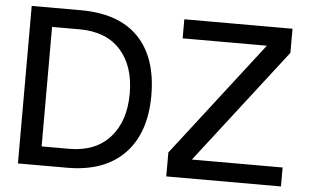

<svg xmlns="http://www.w3.org/2000/svg" viewBox="-51 -800 1417 877"><g transform="rotate(5 658.0 -361.0)"><path d="M287.1 -86.9Q407.7 -86.9 474.4 -161.1Q541 -235.4 541 -361.8Q541 -489.3 474.9 -562Q408.7 -634.8 287.1 -634.8H161.1V-86.9ZM640.1 -361.8Q640.1 -189.9 548.1 -95Q456.1 0 285.2 0H60.1V-722.2H285.2Q459.5 -722.2 549.8 -629.2Q640.1 -536.1 640.1 -361.8ZM1266.1 0H740.2V-109.9L1146 -634.8H759.8V-722.2H1255.9V-611.8L850.1 -86.9H1266.1Z"/></g></svg>

Font: Perun
Style: Regular
Weight: 400
Version: Version 1.0000